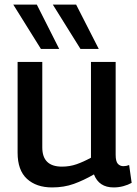

<svg xmlns="http://www.w3.org/2000/svg" viewBox="-20 -810 600 840"><path d="M208 10Q139 10 98 -27.5Q57 -65 57 -142V-539H165V-165Q165 -81 251 -81Q285 -81 315 -91.5Q345 -102 378 -120V-539H486V-133Q486 -104 495.5 -93.5Q505 -83 520 -83Q533 -83 545 -88L556 -10Q540 -1 519.5 4.5Q499 10 477 10Q413 10 391 -47Q346 -21 303 -5.5Q260 10 208 10ZM159 -596 38 -790H141L239 -596ZM332 -596 211 -790H313L412 -596Z"/></svg>

Font: Georama Medium
Style: Regular
Weight: 500
Designer: Jean-Baptiste Levee
Foundry: Production Type
Version: Version 1.000